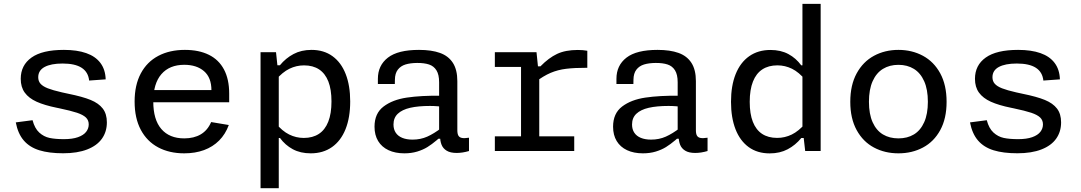

<svg xmlns="http://www.w3.org/2000/svg" viewBox="-20 -785 5620 998"><path d="M529.3 -372.5 443.3 -366.3Q438.7 -410.5 404.3 -432.7Q370 -454.8 305.3 -454.8Q245.2 -454.8 211.9 -436.9Q178.7 -419 178.7 -383.5Q178.7 -363.3 190.6 -349.8Q202.5 -336.2 228.4 -326Q254.3 -315.8 302.3 -304.8Q327.5 -299.5 334.5 -297.8Q409.2 -282.7 451.1 -265.5Q493 -248.3 514.2 -220.7Q535.5 -193 535.5 -149Q535.5 -100.2 509.8 -64.1Q484.2 -28 433.2 -8.2Q382.3 11.7 308.2 11.7Q234.8 11.7 184.7 -3.8Q134.5 -19.2 103.9 -54.4Q73.3 -89.7 62 -148.8L149.2 -160.2Q160.3 -117.7 183.9 -96.1Q207.5 -74.5 237.3 -68.1Q267.2 -61.7 312.3 -61.7Q356.5 -61.7 385.4 -72Q414.3 -82.3 427.8 -99.8Q441.2 -117.2 441.2 -138.3Q441.2 -160.2 426.6 -174.2Q412 -188.2 380.6 -198.8Q349.2 -209.3 287.5 -222.3L275.8 -224.7Q211 -237.8 170.2 -256.3Q129.5 -274.8 108.7 -303.5Q87.8 -332.2 87.8 -375.2Q87.8 -446 143.7 -485.8Q199.5 -525.7 312.2 -525.7Q380.5 -525.7 428.2 -508.9Q476 -492.2 501.8 -458Q527.7 -423.8 529.3 -372.5Z M941 -525.7Q1014 -525.7 1065.6 -500.2Q1117.2 -474.8 1144.2 -424Q1171.3 -373.2 1171.3 -298.5V-253.3H751.8V-316.7H1104.2L1079 -294.8V-315.5Q1079 -381.8 1040.6 -415Q1002.2 -448.2 937.8 -448.2Q861 -448.2 818.8 -399.4Q776.7 -350.7 776.7 -257.3Q776.7 -163 818.7 -114.3Q860.7 -65.7 937.8 -65.7Q988.2 -65.7 1023.7 -86.7Q1059.2 -107.7 1077.5 -150.5L1169.3 -135.2Q1151.8 -87.5 1119.1 -54.6Q1086.3 -21.7 1040.4 -4.8Q994.5 12 937.7 12Q860.2 12 802.1 -19Q744 -50 711.8 -110.4Q679.7 -170.8 679.7 -257.3Q679.7 -342.8 711.8 -403.2Q744 -463.5 802.9 -494.6Q861.8 -525.7 941 -525.7Z M1429 193.3H1334.3V-513.7H1414.7L1424.3 -422.8H1429ZM1595.2 12Q1541.5 12 1501.9 -9.4Q1462.3 -30.8 1435.3 -67.8H1413.2V-144.3Q1447.2 -103.5 1483.2 -85.8Q1519.3 -68 1559 -68Q1605.3 -68 1637.4 -89Q1669.5 -110 1686.2 -152.2Q1703 -194.5 1703 -257.7Q1703 -319.8 1686.8 -361.4Q1670.5 -403 1638.8 -424.1Q1607 -445.2 1560.3 -445.2Q1520.5 -445.2 1484.5 -427.7Q1448.5 -410.2 1413.2 -369.3V-445.7H1434.8Q1465.3 -482.8 1505.8 -504.2Q1546.2 -525.7 1599.2 -525.7Q1663.3 -525.7 1708.4 -492.9Q1753.5 -460.2 1776.9 -400Q1800.3 -339.8 1800.3 -257.7Q1800.3 -174.2 1776.1 -113.6Q1751.8 -53 1705.7 -20.5Q1659.5 12 1595.2 12Z M2357.2 -363.2V-108.5Q2357.2 -89.5 2362.7 -80Q2368.2 -70.5 2381.1 -68Q2394 -65.5 2417.8 -69.2V0Q2384 10 2353.8 10Q2320.8 10 2301.8 -1.7Q2282.8 -13.3 2275.2 -32.6Q2267.5 -51.8 2267.5 -77.8L2262.5 -86.7V-357.5Q2262.5 -397.3 2248.6 -419.5Q2234.7 -441.7 2210 -449.8Q2185.3 -458 2148.2 -457.8Q2112.5 -457.5 2087.5 -449.8Q2062.5 -442 2047.8 -422.8Q2033 -403.5 2032.7 -370.7L2032.3 -348.5H1944.2V-375.3Q1944.2 -445 1996.2 -485.3Q2048.2 -525.7 2158 -525.7Q2223.2 -525.7 2267 -509.9Q2310.8 -494.2 2334 -458.3Q2357.2 -422.5 2357.2 -363.2ZM2215.2 -234.3Q2153.8 -234.3 2112 -224.7Q2070.2 -215 2047.8 -193.8Q2025.3 -172.5 2025.3 -137.8Q2025.3 -112.7 2037.1 -95.1Q2048.8 -77.5 2071.1 -68.4Q2093.3 -59.3 2124.3 -59.3Q2166 -59.3 2200.8 -74.8Q2235.7 -90.3 2275 -120.5L2277.5 -64H2258.8L2250 -56.2Q2224.5 -34.7 2201.8 -20.6Q2179 -6.5 2148.7 2.8Q2118.3 12 2081.8 12Q2034.3 12 1999.3 -4.4Q1964.3 -20.8 1945.5 -51.9Q1926.7 -83 1926.7 -126.5Q1926.7 -195.5 1973.5 -231.1Q2020.3 -266.7 2094.5 -277.7Q2168.7 -288.7 2273.8 -287.5L2299.3 -227.8Q2277.3 -230.8 2256.2 -232.6Q2235.2 -234.3 2215.2 -234.3Z M2778.3 -420.3H2783V-0.7H2688.3V-459.7L2710.8 -437.2H2552.2V-513.7H2768.7ZM2761.3 -357.5V-440.3H2789.3Q2832.2 -484.2 2875.7 -504.8Q2919.2 -525.3 2983.3 -525.3Q3010.4 -525.3 3032.8 -521.2V-432.7Q2965.3 -432.7 2922.6 -427.4Q2879.9 -422.2 2842.2 -406.3Q2804.5 -390.3 2761.3 -357.5ZM2552.2 -76.5H2964.8V0H2552.2Z M3597.2 -363.2V-108.5Q3597.2 -89.5 3602.7 -80Q3608.2 -70.5 3621.1 -68Q3634 -65.5 3657.8 -69.2V0Q3624 10 3593.8 10Q3560.8 10 3541.8 -1.7Q3522.8 -13.3 3515.2 -32.6Q3507.5 -51.8 3507.5 -77.8L3502.5 -86.7V-357.5Q3502.5 -397.3 3488.6 -419.5Q3474.7 -441.7 3450 -449.8Q3425.3 -458 3388.2 -457.8Q3352.5 -457.5 3327.5 -449.8Q3302.5 -442 3287.8 -422.8Q3273 -403.5 3272.7 -370.7L3272.3 -348.5H3184.2V-375.3Q3184.2 -445 3236.2 -485.3Q3288.2 -525.7 3398 -525.7Q3463.2 -525.7 3507 -509.9Q3550.8 -494.2 3574 -458.3Q3597.2 -422.5 3597.2 -363.2ZM3455.2 -234.3Q3393.8 -234.3 3352 -224.7Q3310.2 -215 3287.8 -193.8Q3265.3 -172.5 3265.3 -137.8Q3265.3 -112.7 3277.1 -95.1Q3288.8 -77.5 3311.1 -68.4Q3333.3 -59.3 3364.3 -59.3Q3406 -59.3 3440.8 -74.8Q3475.7 -90.3 3515 -120.5L3517.5 -64H3498.8L3490 -56.2Q3464.5 -34.7 3441.8 -20.6Q3419 -6.5 3388.7 2.8Q3358.3 12 3321.8 12Q3274.3 12 3239.3 -4.4Q3204.3 -20.8 3185.5 -51.9Q3166.7 -83 3166.7 -126.5Q3166.7 -195.5 3213.5 -231.1Q3260.3 -266.7 3334.5 -277.7Q3408.7 -288.7 3513.8 -287.5L3539.3 -227.8Q3517.3 -230.8 3496.2 -232.6Q3475.2 -234.3 3455.2 -234.3Z M4151 -765H4245.7V0H4165.3L4154.8 -92.5H4151ZM3984.8 -525.3Q4038.5 -525.3 4078.1 -503.9Q4117.7 -482.5 4144.7 -445.5H4166.8V-369Q4132.8 -409.8 4096.8 -427.6Q4060.7 -445.3 4021 -445.3Q3974.7 -445.3 3942.6 -424.3Q3910.5 -403.3 3893.8 -361.1Q3877 -318.8 3877 -255.7Q3877 -193.5 3893.2 -151.9Q3909.5 -110.3 3941.2 -89.2Q3973 -68.2 4019.7 -68.2Q4059.5 -68.2 4095.5 -85.7Q4131.5 -103.2 4166.8 -144V-67.7H4145.2Q4114.7 -30.5 4074.2 -9.1Q4033.8 12.3 3980.8 12.3Q3916.7 12.3 3871.6 -20.4Q3826.5 -53.2 3803.1 -113.3Q3779.7 -173.5 3779.7 -255.7Q3779.7 -339.2 3803.9 -399.8Q3828.2 -460.3 3874.3 -492.8Q3920.5 -525.3 3984.8 -525.3Z M4650 12Q4579.3 12 4522.7 -18.2Q4466 -48.3 4432.8 -108.8Q4399.7 -169.2 4399.7 -255.8Q4399.7 -342.7 4432.8 -403.5Q4466 -464.3 4522.8 -495Q4579.5 -525.7 4650 -525.7Q4720.5 -525.7 4777.4 -495Q4834.3 -464.3 4867.3 -403.7Q4900.3 -343 4900.3 -255.8Q4900.3 -168.8 4867.3 -108.6Q4834.3 -48.3 4777.5 -18.2Q4720.7 12 4650 12ZM4650 -448Q4603.8 -448 4569.4 -426.9Q4535 -405.8 4515.8 -362.8Q4496.7 -319.8 4496.7 -256Q4496.7 -192.3 4515.8 -149.7Q4535 -107 4569.3 -86.3Q4603.7 -65.7 4650 -65.7Q4696.3 -65.7 4730.5 -86.3Q4764.7 -107 4783.8 -149.7Q4803 -192.3 4803 -256Q4803 -319.8 4783.8 -362.8Q4764.7 -405.8 4730.4 -426.9Q4696.2 -448 4650 -448Z M5489.3 -372.5 5403.3 -366.3Q5398.7 -410.5 5364.3 -432.7Q5330 -454.8 5265.3 -454.8Q5205.2 -454.8 5171.9 -436.9Q5138.7 -419 5138.7 -383.5Q5138.7 -363.3 5150.6 -349.8Q5162.5 -336.2 5188.4 -326Q5214.3 -315.8 5262.3 -304.8Q5287.5 -299.5 5294.5 -297.8Q5369.2 -282.7 5411.1 -265.5Q5453 -248.3 5474.2 -220.7Q5495.5 -193 5495.5 -149Q5495.5 -100.2 5469.8 -64.1Q5444.2 -28 5393.2 -8.2Q5342.3 11.7 5268.2 11.7Q5194.8 11.7 5144.7 -3.8Q5094.5 -19.2 5063.9 -54.4Q5033.3 -89.7 5022 -148.8L5109.2 -160.2Q5120.3 -117.7 5143.9 -96.1Q5167.5 -74.5 5197.3 -68.1Q5227.2 -61.7 5272.3 -61.7Q5316.5 -61.7 5345.4 -72Q5374.3 -82.3 5387.8 -99.8Q5401.2 -117.2 5401.2 -138.3Q5401.2 -160.2 5386.6 -174.2Q5372 -188.2 5340.6 -198.8Q5309.2 -209.3 5247.5 -222.3L5235.8 -224.7Q5171 -237.8 5130.2 -256.3Q5089.5 -274.8 5068.7 -303.5Q5047.8 -332.2 5047.8 -375.2Q5047.8 -446 5103.7 -485.8Q5159.5 -525.7 5272.2 -525.7Q5340.5 -525.7 5388.2 -508.9Q5436 -492.2 5461.8 -458Q5487.7 -423.8 5489.3 -372.5Z"/></svg>

Font: Monaspace Neon Var
Style: Regular
Weight: 400
Designer: Riley Cran and the Lettermatic Team
Version: Version 1.000 (Monaspace Neon Var)